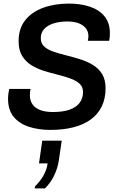

<svg xmlns="http://www.w3.org/2000/svg" viewBox="-20 -716 672 1073"><path d="M261 10Q195 10 141.5 -7.5Q88 -25 56.5 -63Q25 -101 25 -164Q25 -177 27 -193Q29 -209 32 -219H152Q149 -215 148 -202Q147 -189 147 -183Q147 -154 161.5 -133Q176 -112 204.5 -101Q233 -90 276 -90Q333 -90 370 -103.5Q407 -117 425.5 -142Q444 -167 444 -201Q444 -231 424.5 -248.5Q405 -266 373 -277.5Q341 -289 302.5 -298.5Q264 -308 225.5 -320Q187 -332 155 -352Q123 -372 103.5 -404Q84 -436 84 -486Q84 -556 120.5 -602.5Q157 -649 221 -672.5Q285 -696 366 -696Q429 -696 481 -679Q533 -662 563.5 -625.5Q594 -589 594 -531Q594 -524 593.5 -513.5Q593 -503 590 -488H471Q473 -499 473.5 -504.5Q474 -510 474 -514Q474 -552 442.5 -574Q411 -596 358 -596Q312 -596 278.5 -585Q245 -574 226.5 -553.5Q208 -533 208 -502Q208 -473 227.5 -455.5Q247 -438 279.5 -427Q312 -416 350.5 -406.5Q389 -397 427.5 -385Q466 -373 498.5 -353.5Q531 -334 550.5 -302.5Q570 -271 570 -223Q570 -165 548.5 -121Q527 -77 487 -48Q447 -19 390 -4.5Q333 10 261 10ZM174 337 176 325Q206 296 224 263Q242 230 246 197H198L216 70H325L309 179Q303 222 283 264Q263 306 231 337Z"/></svg>

Font: Chivo Medium Medium
Style: Italic
Weight: 500
Italic angle: -8.05°
Version: Version 2.002